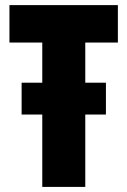

<svg xmlns="http://www.w3.org/2000/svg" viewBox="-20 -734 500 754"><path d="M146 0V-284.2H64.9V-409.2H146V-566.9H17.1V-713.9H442.9V-566.9H314.9V-409.2H396V-284.2H314.9V0Z"/></svg>

Font: Open Sans Condensed ExtraBold
Style: Regular
Weight: 800
Width: 3
Designer: Monotype Design Team
Foundry: Monotype Imaging Inc.
Version: Version 3.000; ttfautohint (v1.8.4)